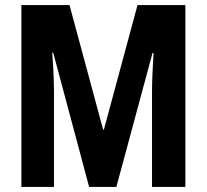

<svg xmlns="http://www.w3.org/2000/svg" viewBox="-20 -734 812 754"><path d="M64 0V-714H253L385 -225H388L520 -714H708V0H577V-369Q577 -402 578.5 -440.5Q580 -479 583 -526H579L437 0H330L189 -527H185Q189 -478 190.5 -437.5Q192 -397 192 -368V0Z"/></svg>

Font: Noto Sans ExtraCondensed
Style: Bold
Weight: 700
Width: 2
Designer: Monotype Design Team
Foundry: Monotype Imaging Inc.
Version: Version 2.013; ttfautohint (v1.8.4.7-5d5b)